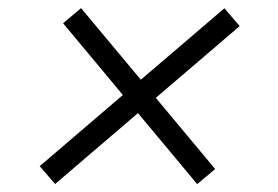

<svg xmlns="http://www.w3.org/2000/svg" viewBox="-20 -522 692 478"><path d="M470.9 -63.6 323.5 -240.4 117.2 -63.9 78.8 -108.3 285.9 -285.5 137.1 -464.1 181.8 -501.8 330.6 -323.5 538.7 -501.4 576.7 -457 367.9 -278.4 515.6 -101.2Z"/></svg>

Font: Karasuma Gothic
Style: Light Italic
Weight: 300
Italic angle: 9.39998°
Designer: Rasmus Andersson / Ryoko Nishizuka
Foundry: rsms
Version: Version 1.00